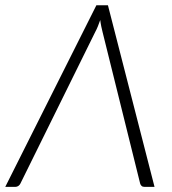

<svg xmlns="http://www.w3.org/2000/svg" viewBox="-44 -728 671 748"><path d="M558 0H518.5Q511.5 0 507.5 -3.8Q503.5 -7.5 502 -13L355.5 -603.5Q353 -613.5 350.5 -625.2Q348 -637 346.5 -650Q342 -637 337.2 -625.2Q332.5 -613.5 327 -603.5L35.5 -13Q33 -7.5 27.8 -3.8Q22.5 0 16 0H-23.5L331.5 -707.5H376.5Z"/></svg>

Font: Lato Light
Style: Italic
Weight: 300
Italic angle: -7°
Designer: Lukasz Dziedzic
Foundry: tyPoland Lukasz Dziedzic
Version: Version 2.007; 2014-02-27